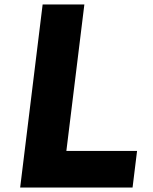

<svg xmlns="http://www.w3.org/2000/svg" viewBox="-20 -845 688 865"><path d="M360.1 -825H172.1L70.8 0H577.2L597.5 -165H279Z"/></svg>

Font: Hussar
Style: BdSuprExtOblOne
Weight: 700
Foundry: Cannot Into Space Fonts
Version: Version 2.00